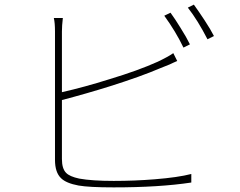

<svg xmlns="http://www.w3.org/2000/svg" viewBox="-20 -812 1040 831"><path d="M774 -606Q741 -675 691 -744L718 -757Q739 -728 761 -692Q787 -651 802 -620ZM248 -124Q248 -82 266 -64Q281 -48 323 -39Q378 -29 472 -29Q563 -29 649 -36Q750 -44 808 -59V-22Q670 -1 472 -1Q366 -1 320 -9Q266 -19 244 -41Q218 -66 218 -120V-676Q218 -713 213 -734H252Q248 -700 248 -676V-413Q345 -435 453 -469Q579 -507 663 -545Q709 -567 730 -582L747 -548Q741 -546 731 -541L714 -533Q690 -523 674 -517Q590 -481 457 -439Q355 -407 248 -379ZM819 -792Q840 -763 865 -725Q892 -684 906 -656L878 -642Q836 -724 793 -779Z"/></svg>

Font: Noto Sans CJK TC Thin
Style: Regular
Weight: 250
Designer: Ryoko NISHIZUKA ???? (kana & ideographs); Paul D. Hunt (Latin, Greek & Cyrillic); Wenlong ZHANG ??? (bopomofo); Sandoll 
Foundry: Adobe Systems Incorporated
Version: Version 1.004 January 19, 2016